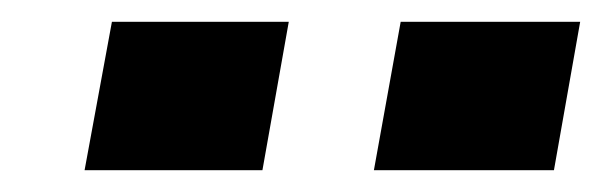

<svg xmlns="http://www.w3.org/2000/svg" viewBox="-20 -743 549 175"><path d="M57.1 -587.9 82 -723.1H243.2L219.2 -587.9ZM320.8 -587.9 345.2 -723.1H508.8L484.9 -587.9Z"/></svg>

Font: Archivo Expanded ExtraBold
Style: Italic
Weight: 800
Width: 7
Italic angle: -10°
Designer: Hector Gatti
Foundry: Omnibus-Type
Version: Version 2.001